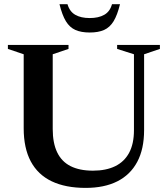

<svg xmlns="http://www.w3.org/2000/svg" viewBox="-20 -904 818 936"><path d="M633 -269V-639.5L551 -665.5V-685H759.5V-665.5L682.5 -639.5V-270Q682.5 -177.5 649 -114.8Q615.5 -52 552 -20Q488.5 12 397.5 12Q299.5 12 232 -20.2Q164.5 -52.5 130 -117.2Q95.5 -182 95.5 -278.5V-639.5L18.5 -665.5V-685H314V-665.5L237 -639.5V-275Q237 -206.5 258.8 -161.2Q280.5 -116 324.2 -94Q368 -72 433 -72Q497 -72 541.5 -93.8Q586 -115.5 609.5 -159.2Q633 -203 633 -269ZM417.5 -816Q460.5 -816 488.2 -831.8Q516 -847.5 526 -883.5H565Q552 -830.5 533.8 -800.5Q515.5 -770.5 487.5 -758Q459.5 -745.5 417.5 -745.5Q375.5 -745.5 347.5 -758Q319.5 -770.5 301.2 -800.5Q283 -830.5 270 -883.5H309Q319.5 -847.5 347 -831.8Q374.5 -816 417.5 -816Z"/></svg>

Font: Newsreader 36pt SemiBold
Style: Regular
Weight: 600
Designer: Hugues Gentile
Foundry: Production Type
Version: Version 1.003